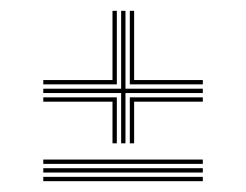

<svg xmlns="http://www.w3.org/2000/svg" viewBox="-20 -565 455 355"><path d="M204 -300V-393H60V-401H204V-545H212V-401H355V-393H212V-300ZM188 -300V-377H60V-385H196V-300ZM60 -409V-417H188V-545H196V-409ZM220 -300V-385H355V-377H228V-300ZM220 -409V-545H228V-417H355V-409ZM60 -262V-270H355V-262ZM60 -246V-254H355V-246ZM60 -230V-238H355V-230Z"/></svg>

Font: Big Shoulders Inline Text Thin Thin
Style: Regular
Weight: 250
Version: Version 2.002